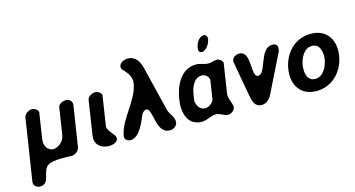

<svg xmlns="http://www.w3.org/2000/svg" viewBox="-97 -1188 3332 1803"><g transform="rotate(-15 1569.0 -286.5)"><path d="M217 -521C186 -521 143 -495 138 -460L45 140C39 176 72 201 103 201C210 201 161 66 237 20C286 -10 433 -2 473 0C506 -6 538 -33 543 -67L604 -460C609 -495 576 -521 545 -521C522 -521 475 -503 470 -473L429 -207C421 -156 366 -106 316 -106C259 -106 229 -166 237 -220L276 -473C280 -499 239 -521 217 -521Z M833 -521C805 -521 759 -502 754 -467L703 -133C690 -48 751 1 827 1C858 1 910 -6 917 -50C917 -51 916 -53 916 -53C916 -56 914 -70 913 -73C904 -84 865 -135 858 -147C854 -153 845 -176 846 -180L891 -473C895 -499 855 -521 833 -521Z M1251 -240C1322 -240 1276 7 1420 7C1453 7 1488 -15 1493 -50C1501 -100 1451 -142 1440 -187L1334 -620C1318 -685 1285 -747 1208 -747C1177 -747 1130 -731 1124 -694C1122 -683 1124 -678 1127 -667C1169 -621 1214 -578 1203 -507C1179 -349 1009 -209 985 -54C980 -20 1006 0 1038 0C1133 0 1183 -156 1211 -213C1218 -222 1237 -240 1251 -240Z M1577 -249C1558 -129 1590 7 1730 7C1781 7 1824 -27 1873 -27C1915 -27 1943 7 1985 7C2016 7 2049 -18 2054 -50V-53C2050 -96 2018 -141 2025 -187L2069 -473C2072 -493 2037 -520 2017 -520C1988 -520 1959 -506 1931 -506C1889 -506 1856 -528 1814 -528C1662 -528 1596 -374 1577 -249ZM1710 -200C1711 -208 1717 -248 1718 -257C1727 -318 1757 -414 1840 -414C1871 -414 1911 -382 1906 -347L1879 -173C1874 -138 1824 -107 1793 -107C1742 -107 1714 -156 1710 -200ZM1870 -676C1866 -650 1869 -626 1899 -626C1945 -626 1980 -692 1986 -729C1989 -749 1979 -774 1956 -774C1907 -774 1876 -716 1870 -676Z M2160 -460C2168 -409 2212 -171 2221 -120C2231 -65 2243 0 2312 0C2358 0 2392 -31 2413 -73L2598 -447L2601 -465C2607 -501 2592 -521 2553 -521C2426 -521 2432 -273 2352 -273C2275 -273 2357 -521 2231 -521C2199 -521 2165 -502 2160 -467Z M2640 -260C2617 -110 2691 7 2846 7C2999 7 3111 -112 3134 -260C3157 -410 3082 -527 2929 -527C2773 -527 2664 -412 2640 -260ZM2780 -260C2790 -325 2830 -414 2911 -414C2989 -414 3004 -324 2994 -260C2984 -197 2941 -106 2863 -106C2781 -106 2770 -195 2780 -260Z"/></g></svg>

Font: Asimov Print
Style: Regular
Weight: 500
Designer: Google
Version: Version 2.000980: 2014